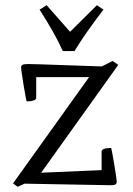

<svg xmlns="http://www.w3.org/2000/svg" viewBox="-20 -705 509 737"><path d="M48 12 30 -1 322 -409H119V-330Q119 -323 111 -320Q103 -317 94.5 -316.5Q86 -316 82 -316Q82 -316 78.5 -333.5Q75 -351 71 -375.5Q67 -400 64 -420.5Q61 -441 61 -447Q62 -455 68 -457Q74 -459 85 -459Q87 -459 98 -459Q109 -459 138.5 -458Q168 -457 224 -455Q280 -453 371 -450L412 -471L434 -456L138 -42L370 -52V-123Q370 -130 378 -133Q386 -136 395 -136.5Q404 -137 407 -137Q407 -137 410.5 -119.5Q414 -102 418 -77.5Q422 -53 425 -32.5Q428 -12 428 -6Q427 2 421 4Q415 6 404 6L74 0ZM221 -509Q207 -541 184.5 -581Q162 -621 132 -668L159 -685L249 -583L352 -685L377 -668Q305 -574 266 -509Z"/></svg>

Font: Mate
Style: Regular
Weight: 400
Designer: Eduardo Rodriguez Tunni
Foundry: Eduardo Rodriguez Tunni
Version: Version 1.003; ttfautohint (v1.8.4.7-5d5b);gftools[0.9.24]